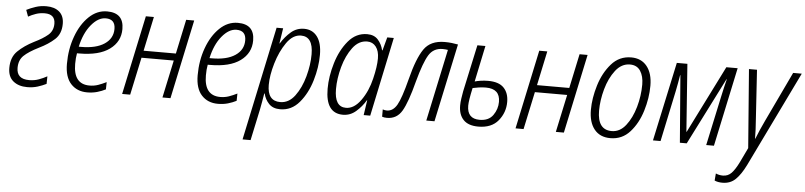

<svg xmlns="http://www.w3.org/2000/svg" viewBox="-46 -793 5392 1286"><g transform="rotate(5 2650.5 -150.0)"><path d="M140 10Q178 10 210 0Q242 -10 268 -23L269 -74Q244 -60 214 -49Q184 -38 149 -38Q65 -38 65 -113Q65 -165 96.5 -195.5Q128 -226 196 -260Q258 -290 299.5 -328Q341 -366 341 -433Q341 -486 309 -513.5Q277 -541 222 -541Q183 -541 150 -530Q117 -519 89 -505L105 -461Q128 -474 155.5 -483.5Q183 -493 215 -493Q285 -493 285 -429Q285 -381 251.5 -352.5Q218 -324 160 -296Q95 -263 52.5 -221.5Q10 -180 10 -108Q10 -49 46 -19.5Q82 10 140 10Z M543 10Q580 10 611 1Q642 -8 667 -21L668 -70Q640 -56 613 -46.5Q586 -37 555 -37Q447 -37 447 -173Q447 -214 453 -245H468Q601 -245 671.5 -296.5Q742 -348 742 -433Q742 -542 630 -542Q562 -542 508 -490Q454 -438 423 -353Q392 -268 392 -169Q392 -80 433.5 -35Q475 10 543 10ZM461 -290Q481 -382 527.5 -438.5Q574 -495 625 -495Q689 -495 689 -429Q689 -365 633 -327.5Q577 -290 476 -290Z M778 0 891 -532H945L896 -301H1113L1162 -532H1216L1103 0H1049L1103 -253H886L832 0Z M1422 10Q1459 10 1490 1Q1521 -8 1546 -21L1547 -70Q1519 -56 1492 -46.5Q1465 -37 1434 -37Q1326 -37 1326 -173Q1326 -214 1332 -245H1347Q1480 -245 1550.5 -296.5Q1621 -348 1621 -433Q1621 -542 1509 -542Q1441 -542 1387 -490Q1333 -438 1302 -353Q1271 -268 1271 -169Q1271 -80 1312.5 -35Q1354 10 1422 10ZM1340 -290Q1360 -382 1406.5 -438.5Q1453 -495 1504 -495Q1568 -495 1568 -429Q1568 -365 1512 -327.5Q1456 -290 1355 -290Z M1837 -38Q1751 -38 1751 -146Q1751 -210 1775 -291.5Q1799 -373 1841 -433.5Q1883 -494 1938 -494Q2019 -494 2019 -375Q2019 -304 1997.5 -225.5Q1976 -147 1935.5 -92.5Q1895 -38 1837 -38ZM1608 233H1662L1707 22Q1712 -3 1717 -32Q1722 -61 1726 -86H1729Q1738 -47 1765 -18.5Q1792 10 1841 10Q1917 10 1969.5 -52Q2022 -114 2048.5 -203.5Q2075 -293 2075 -376Q2075 -456 2043 -498.5Q2011 -541 1955 -541Q1905 -541 1867 -508.5Q1829 -476 1800 -429H1798L1814 -532H1770Z M2279 -38Q2202 -38 2202 -157Q2202 -229 2223.5 -307Q2245 -385 2285.5 -439Q2326 -493 2383 -493Q2420 -493 2442 -464.5Q2464 -436 2464 -386Q2464 -331 2444 -249Q2424 -164 2379 -101Q2334 -38 2279 -38ZM2263 10Q2312 10 2350.5 -23.5Q2389 -57 2415 -101H2417L2402 0H2446L2558 -532H2514L2490 -443H2487Q2478 -483 2452 -512.5Q2426 -542 2379 -542Q2304 -542 2252 -480Q2200 -418 2173 -328Q2146 -238 2146 -155Q2146 10 2263 10Z M2559 5Q2625 5 2659.5 -53.5Q2694 -112 2731 -255Q2766 -384 2797.5 -435.5Q2829 -487 2891 -487Q2902 -487 2910.5 -486Q2919 -485 2926 -484L2823 0H2878L2990 -526Q2970 -530 2947.5 -532.5Q2925 -535 2900 -535Q2805 -535 2761 -471Q2717 -407 2682 -268Q2648 -135 2621.5 -89.5Q2595 -44 2554 -44Q2539 -44 2526 -49V0Q2539 5 2559 5Z M3173 10Q3262 10 3307 -45Q3352 -100 3352 -171Q3352 -231 3318.5 -266Q3285 -301 3213 -301Q3188 -301 3164 -297.5Q3140 -294 3123 -289L3174 -532H3120L3052 -217Q3048 -194 3044 -168.5Q3040 -143 3040 -120Q3040 -59 3073 -24.5Q3106 10 3173 10ZM3178 -36Q3094 -36 3094 -124Q3094 -158 3113 -244Q3132 -248 3154.5 -251.5Q3177 -255 3202 -255Q3297 -255 3297 -167Q3297 -118 3268 -77Q3239 -36 3178 -36Z M3423 0 3536 -532H3590L3541 -301H3758L3807 -532H3861L3748 0H3694L3748 -253H3531L3477 0Z M4061 10Q4140 10 4192.5 -48.5Q4245 -107 4271.5 -193.5Q4298 -280 4298 -363Q4298 -446 4260 -493.5Q4222 -541 4154 -541Q4074 -541 4021 -480.5Q3968 -420 3941.5 -333Q3915 -246 3915 -168Q3915 -84 3953 -37Q3991 10 4061 10ZM4066 -38Q3970 -38 3970 -167Q3970 -237 3991 -312.5Q4012 -388 4052.5 -440.5Q4093 -493 4150 -493Q4197 -493 4220 -457.5Q4243 -422 4243 -366Q4243 -290 4221.5 -214.5Q4200 -139 4160.5 -88.5Q4121 -38 4066 -38Z M4347 0H4398L4470 -341Q4476 -371 4481 -398Q4486 -425 4490 -451H4492L4528 0H4574L4802 -451H4804Q4796 -421 4790 -393.5Q4784 -366 4777 -335L4705 0H4757L4870 -531H4794L4567 -77H4565L4532 -531H4461Z M4835 242Q4888 242 4923 208Q4958 174 4990 109L5301 -532H5243L5083 -195Q5052 -130 5029 -71H5027Q5027 -97 5025.5 -134Q5024 -171 5021 -206L5000 -532H4946L4987 -4L4940 94Q4915 145 4891.5 169.5Q4868 194 4834 194Q4808 194 4786 184L4782 232Q4804 242 4835 242Z"/></g></svg>

Font: Noto Sans Display SemiCondensed Light
Style: Italic
Weight: 300
Width: 4
Italic angle: -12°
Designer: Monotype Design Team
Foundry: Monotype Imaging Inc.
Version: Version 1.900